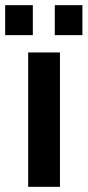

<svg xmlns="http://www.w3.org/2000/svg" viewBox="-50 -723 339 743"><path d="M59 -520H182V0H59ZM-30 -703H77V-587H-30ZM162 -703H269V-587H162Z"/></svg>

Font: D-DIN
Style: DIN-Bold
Weight: 700
Designer: Charles Nix
Foundry: Datto Inc.
Version: Version 1.00